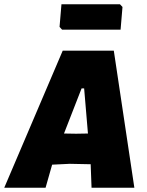

<svg xmlns="http://www.w3.org/2000/svg" viewBox="-47 -886 693 906"><path d="M519 -866 531 -853 522 -746H246L234 -759L243 -866ZM490 -647 587 0H385L381 -107V-111L282 -113L199 -109L168 0H-27L249 -647ZM338 -469 255 -256 312 -255 368 -256 350 -469Z"/></svg>

Font: Alegreya Sans SC Black
Style: Italic
Weight: 900
Italic angle: -7°
Designer: Juan Pablo del Peral
Foundry: Huerta Tipografica
Version: Version 2.007